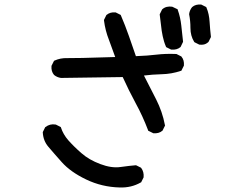

<svg xmlns="http://www.w3.org/2000/svg" viewBox="-20 -786 1040 861"><path d="M516.6 54.7Q437 52.7 366.7 19Q296.4 -14.6 256.8 -59.1Q237.3 -81.1 222.4 -98.1Q207.5 -115.2 196.8 -127.9Q173.8 -154.8 171.9 -191.9V-193.8L172.4 -194.8L182.1 -214.4L182.6 -215.8L184.1 -216.3Q203.6 -231.9 229.5 -227.5H230.5L231 -227.1L250.5 -217.3L252.9 -215.8L253.4 -213.9Q263.2 -183.6 286.1 -157.2Q292 -150.4 298.6 -143.6Q305.2 -136.7 312.5 -129.4Q319.8 -122.1 327.9 -114.7Q335.9 -107.4 344.7 -99.6Q378.9 -69.3 429.7 -50.3Q480 -31.2 520.5 -37.1Q563 -43 588.4 -44.9H589.8L591.3 -44.4L610.8 -34.7L612.3 -33.7L613.3 -32.7Q626 -15.6 624 8.3V9.3L623.5 10.3L613.8 29.8L612.8 31.7L611.3 32.2Q568.8 56.6 516.6 54.7ZM666.5 -189 647 -198.7 644.5 -199.7 644 -202.1Q632.3 -232.9 618.4 -263.4Q604.5 -293.9 588.4 -323.2Q557.1 -381.3 530.3 -440.4L253.9 -436.5H253.4Q235.8 -439 222.7 -449.7L222.2 -450.2Q209 -465.8 210.9 -489.7V-490.7L211.4 -491.7L221.2 -511.2L222.2 -513.2L224.1 -514.2Q251 -526.4 281.7 -525.4Q311 -524.4 496.6 -530.3Q482.4 -570.8 468.3 -607.9Q452.1 -648.9 446.3 -694.3V-696.3L446.8 -697.8L456.5 -717.3L457 -718.8L458 -719.2Q473.6 -732.4 497.6 -730.5H498.5L499.5 -730L519 -720.2L521 -719.2L522 -717.3Q541.5 -671.9 558.1 -624.5Q574.2 -579.1 589.4 -534.2Q642.6 -536.1 682.1 -541Q723.6 -545.9 770 -543.9H771L772 -543.5L791.5 -533.7L793 -533.2L793.5 -532.2Q800.3 -524.4 803 -514.4Q805.7 -504.4 804.7 -492.7V-491.7L804.2 -490.7L794.4 -471.2L793.5 -468.8L791 -468.3Q750 -454.1 704.1 -453.1Q664.1 -452.1 625.5 -447.3Q654.3 -390.6 680.2 -340.3Q693.8 -313.5 703.9 -284.4Q713.9 -255.4 719.7 -224.6L720.2 -222.7L719.2 -221.2L709.5 -201.7L709 -200.2L708 -199.7Q700.2 -192.9 690.2 -190.2Q680.2 -187.5 668.5 -188.5H667.5ZM746.6 -564 727.1 -573.7 725.1 -574.7 724.1 -577.1Q719.2 -588.4 715.6 -600.3Q711.9 -612.3 709.5 -624.3Q707 -636.2 705.1 -648.4Q700.2 -685.1 696.3 -720.2V-721.7L696.8 -723.1L706.5 -742.7L707 -743.7L708 -744.6Q716.8 -752.4 728 -755.1Q739.3 -757.8 752 -755.9H752.9L753.4 -755.4L773.9 -745.6L776.4 -744.6L776.9 -742.2Q789.1 -708.5 793 -671.4Q796.9 -635.3 800.8 -600.1V-598.6L800.3 -597.2L790.5 -576.7L790 -575.7L789.1 -574.7Q773.4 -561.5 748.5 -563.5H747.6ZM872.6 -586.4 853 -596.2 851.6 -597.2 850.6 -598.6Q834 -625.5 834 -660.2Q834 -692.9 828.1 -721.7V-722.7V-723.1Q830.6 -740.7 841.3 -753.9L841.8 -754.4Q849.6 -761.2 859.6 -763.9Q869.6 -766.6 881.3 -765.6H882.3L883.3 -765.1L902.8 -755.4L904.8 -754.4L905.8 -752Q912.1 -737.3 915.5 -721.2Q918.9 -705.1 919.9 -688Q920.9 -671.4 922.4 -654.8Q923.8 -638.2 925.8 -621.6V-620.1L925.3 -618.7L915.5 -599.1L915 -598.1L914.1 -597.2Q908.7 -592.3 902.6 -589.4Q896.5 -586.4 889.4 -585.7Q882.3 -585 874 -585.9H873Z"/></svg>

Font: NaikaiFont
Style: SemiBold
Weight: 600
Version: Version 1.89